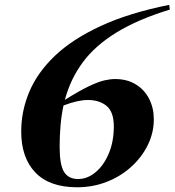

<svg xmlns="http://www.w3.org/2000/svg" viewBox="-20 -760 720 792"><path d="M678 -740 680.5 -720.5Q548.5 -680 460.5 -626Q372.5 -572 321.5 -503Q270.5 -434 247.5 -348Q309 -386.5 347.8 -404.8Q386.5 -423 411 -428.5Q435.5 -434 454.5 -434Q504 -434 540 -412Q576 -390 595.2 -352.2Q614.5 -314.5 614.5 -268Q614.5 -212.5 589.8 -162Q565 -111.5 521.5 -72Q478 -32.5 420.5 -10Q363 12.5 298 12.5Q184 12.5 125.8 -48.5Q67.5 -109.5 67.5 -217.5Q67.5 -302 100.8 -381.2Q134 -460.5 206.2 -529.5Q278.5 -598.5 395 -652.5Q511.5 -706.5 678 -740ZM226 -154.5Q226 -79.5 244.5 -50.5Q263 -21.5 302 -21.5Q341 -21.5 374.8 -50Q408.5 -78.5 429 -127.5Q449.5 -176.5 449.5 -238.5Q449.5 -298 420 -322.8Q390.5 -347.5 342 -347.5Q301.5 -347.5 242 -325Q233.5 -286 229.8 -243.2Q226 -200.5 226 -154.5Z"/></svg>

Font: Newsreader Display
Style: Bold Italic
Weight: 700
Italic angle: -17°
Designer: Hugues Gentile
Foundry: Production Type
Version: Version 1.001